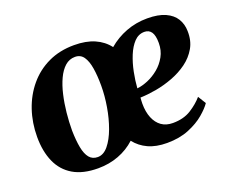

<svg xmlns="http://www.w3.org/2000/svg" viewBox="-96 -706 1039 869"><g transform="rotate(-20 423.5 -271.0)"><path d="M242 10.5Q169.5 10.5 122.5 -17.2Q75.5 -45 52.8 -96.2Q30 -147.5 30 -217Q30 -285 50.5 -345.5Q71 -406 109.8 -452.2Q148.5 -498.5 203.8 -524.8Q259 -551 328.5 -551Q386 -551 426.5 -533.2Q467 -515.5 492.5 -482Q531 -515 579 -533.2Q627 -551.5 681 -551.5Q734.5 -551.5 768 -536.2Q801.5 -521 817.5 -494.8Q833.5 -468.5 834 -435.5Q835.5 -389 815.5 -354.2Q795.5 -319.5 762.2 -295.2Q729 -271 688.5 -255.8Q648 -240.5 606.8 -233.2Q565.5 -226 530.5 -225Q530 -217.5 529.5 -210.5Q529 -203.5 529 -196.5Q529 -156.5 541 -127.2Q553 -98 575.2 -82.2Q597.5 -66.5 629.5 -66.5Q681.5 -66.5 717.5 -89.2Q753.5 -112 776.5 -139L800 -100.5Q786 -79.5 755.8 -53.8Q725.5 -28 679.8 -9.2Q634 9.5 574.5 9.5Q521.5 9.5 484 -7.8Q446.5 -25 422 -56.5Q386.5 -24 340.8 -6.8Q295 10.5 242 10.5ZM257.5 -38Q285.5 -38 308.5 -66Q331.5 -94 348 -139Q364.5 -184 373.2 -236Q382 -288 382 -336.5Q382 -384.5 376 -421.2Q370 -458 355.5 -478.8Q341 -499.5 314.5 -499.5Q287 -499.5 266.2 -481Q245.5 -462.5 230.8 -431Q216 -399.5 206.8 -359.5Q197.5 -319.5 193 -275.8Q188.5 -232 188.5 -190Q189.5 -142 196 -108Q202.5 -74 217.2 -56Q232 -38 257.5 -38ZM531.5 -269Q556 -271.5 584 -283.2Q612 -295 636.8 -315.5Q661.5 -336 677.2 -364.5Q693 -393 693 -429Q693 -465.5 681.5 -482Q670 -498.5 648.5 -498.5Q620 -498.5 599.2 -476.8Q578.5 -455 564.2 -420.2Q550 -385.5 542 -345.5Q534 -305.5 531.5 -269Z"/></g></svg>

Font: Merriweather 60pt ExtraBold
Style: Italic
Weight: 800
Italic angle: -7.8°
Version: Version 2.101